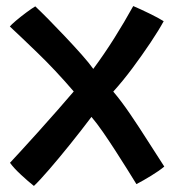

<svg xmlns="http://www.w3.org/2000/svg" viewBox="-20 -599 611 634"><path d="M92 15Q73.5 0.5 49.5 -21.8Q25.5 -44 13 -61.5Q22 -71 47.5 -98.8Q73 -126.5 105.8 -163Q138.5 -199.5 170.2 -235.5Q202 -271.5 223.5 -297Q162 -368.5 104.2 -424.2Q46.5 -480 12.5 -511.5Q17 -517.5 33 -531Q49 -544.5 67.2 -558Q85.5 -571.5 96.5 -578Q113 -562.5 139.5 -535.8Q166 -509 195.2 -478Q224.5 -447 249.8 -418.5Q275 -390 288 -371.5Q324 -420 357.5 -473.2Q391 -526.5 420 -579Q443.5 -569 473.2 -554.5Q503 -540 520.5 -529Q504.5 -499.5 476.8 -458Q449 -416.5 416.8 -373.2Q384.5 -330 354 -296.5Q380.5 -265.5 410.2 -221.8Q440 -178 469 -132.2Q498 -86.5 522.5 -49Q505 -34.5 479.2 -18.8Q453.5 -3 430.5 9Q418 -11.5 399.8 -40.5Q381.5 -69.5 360.8 -101.8Q340 -134 319.8 -163.2Q299.5 -192.5 282 -213Q248.5 -168.5 211.5 -122.5Q174.5 -76.5 142.5 -39.5Q110.5 -2.5 92 15Z"/></svg>

Font: Grandstander Medium
Style: Regular
Weight: 500
Designer: Tyler Finck
Foundry: Etcetera Type Co
Version: Version 1.200; ttfautohint (v1.8.3)